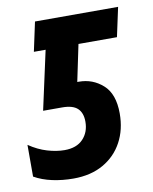

<svg xmlns="http://www.w3.org/2000/svg" viewBox="-85 -598 526 660"><g transform="rotate(-10 177.5 -267.5)"><path d="M119.1 9.8Q80.6 9.8 45.4 2.2Q10.3 -5.4 -17.1 -21V-131.8Q13.7 -110.8 45.7 -101.3Q77.6 -91.8 106 -91.8Q147.9 -91.8 170.4 -115.5Q192.9 -139.2 192.9 -175.8Q192.9 -206.5 176.3 -222.2Q159.7 -237.8 123 -237.8H56.2L101.1 -442.9H60.1L82 -544.9H372.1L350.1 -442.9H215.8L189 -314.9H194.8Q242.7 -314.9 278.3 -283.2Q314 -251.5 314 -183.1Q314 -127 290.5 -83.5Q267.1 -40 223.4 -15.1Q179.7 9.8 119.1 9.8Z"/></g></svg>

Font: Open Sans Condensed
Style: Bold Italic
Weight: 700
Width: 3
Italic angle: -12°
Designer: Monotype Design Team
Foundry: Monotype Imaging Inc.
Version: Version 3.003; ttfautohint (v1.8.4)